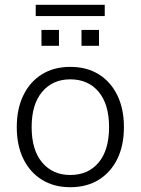

<svg xmlns="http://www.w3.org/2000/svg" viewBox="-20 -773 587 801"><path d="M273 8Q205 8 155 -23Q105 -54 77.5 -110Q50 -166 50 -243Q50 -319 77.5 -375.5Q105 -432 155 -463Q205 -494 273 -494Q342 -494 392 -463Q442 -432 469.5 -375.5Q497 -319 497 -243Q497 -166 469.5 -110Q442 -54 392 -23Q342 8 273 8ZM273 -43Q348 -43 391.5 -95Q435 -147 435 -243Q435 -338 391.5 -390Q348 -442 273 -442Q200 -442 156 -390Q112 -338 112 -243Q112 -147 156 -95Q200 -43 273 -43ZM129 -706V-753H417V-706ZM153 -582V-648H226V-582ZM320 -582V-648H393V-582Z"/></svg>

Font: Nunito Sans 12pt ExtraLight Light
Style: Regular
Weight: 300
Version: Version 3.101;gftools[0.9.27]